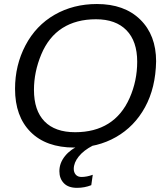

<svg xmlns="http://www.w3.org/2000/svg" viewBox="-20 -718 818 947"><path d="M458 -698.2Q593.3 -698.2 671.6 -621.6Q750 -544.9 750 -415.5Q747.6 -284.7 695.3 -189.2Q643.1 -93.8 552.2 -42Q461.4 9.8 346.2 9.8Q207.5 9.8 130.9 -67.1Q54.2 -144 54.2 -279.8Q54.2 -396.5 105.7 -494.4Q157.2 -592.3 249.5 -645.3Q341.8 -698.2 458 -698.2ZM453.6 -623Q356 -623 287.8 -579.6Q219.7 -536.1 183.6 -449.7Q147.5 -363.3 147.5 -274.9Q147.5 -172.9 199.5 -119.4Q251.5 -65.9 350.6 -65.9Q446.8 -65.9 514.4 -108.2Q582 -150.4 619.4 -234.9Q656.7 -319.3 656.7 -413.6Q656.7 -514.6 603.8 -568.8Q550.8 -623 453.6 -623ZM359.9 208.5Q316.9 208.5 294.9 185.5Q272.9 162.6 272.9 126.5Q272.9 85.9 300.8 51.5Q328.6 17.1 373 0H438Q392.6 23.4 368.2 54Q343.8 84.5 343.8 115.2Q343.8 131.8 353.5 143.3Q363.3 154.8 381.8 154.8Q408.2 154.8 437.5 144L430.2 195.3Q397.5 208.5 359.9 208.5Z"/></svg>

Font: Liberation Sans
Style: Italic
Weight: 400
Italic angle: -12°
Designer: Steve Matteson
Foundry: Ascender Corporation
Version: Version 2.1.5